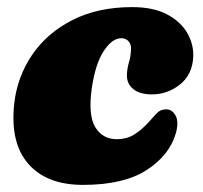

<svg xmlns="http://www.w3.org/2000/svg" viewBox="-20 -505 570 540"><path d="M321 -397.5Q295.5 -397.5 271.8 -361.5Q248 -325.5 238 -256Q227.5 -181 248 -147.2Q268.5 -113.5 308.5 -113.5Q335.5 -113.5 355.5 -125.5Q375.5 -137.5 395 -158Q410 -175 420.5 -186.2Q431 -197.5 447.5 -197.5Q464 -197.5 473.8 -180Q483.5 -162.5 474.5 -130Q456.5 -68 392 -26.5Q327.5 15 213.5 15Q111.5 15 59.8 -44Q8 -103 20 -213.5Q28.5 -289 70.2 -350.5Q112 -412 183.5 -448.5Q255 -485 351.5 -485Q411.5 -485 450 -464.5Q488.5 -444 506.8 -412Q525 -380 523.5 -345Q521 -295 486 -267.2Q451 -239.5 407 -239.5Q373 -239.5 354.5 -254.8Q336 -270 337 -295Q337.5 -312.5 342.8 -330Q348 -347.5 348.5 -367.5Q349 -380.5 341.5 -389Q334 -397.5 321 -397.5Z"/></svg>

Font: Fraunces 9pt Soft Black
Style: Italic
Weight: 900
Italic angle: -16°
Version: Version 1.000;[b76b70a41]